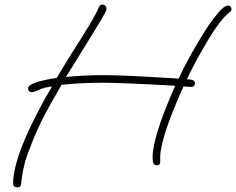

<svg xmlns="http://www.w3.org/2000/svg" viewBox="-20 -715 1024 833"><path d="M56 98Q37 98 37 81Q37 -37 175 -287Q185 -305 206 -340Q172 -336 149.5 -325.5Q127 -315 120 -315Q102 -315 102 -332Q102 -358 226 -377Q243 -406 269.5 -449Q296 -492 333 -550Q360 -593 379 -625.5Q398 -658 410 -685Q414 -695 423 -695Q442 -695 442 -675Q442 -668 418.5 -628.5Q395 -589 345 -508L266 -381Q304 -385 346 -387Q388 -389 432 -389Q520 -389 755 -374Q775 -417 797.5 -458.5Q820 -500 845 -541Q881 -602 908 -636.5Q935 -671 948 -681Q961 -691 969 -691Q984 -691 984 -675Q984 -667 975 -661Q957 -648 931 -614Q905 -580 873 -525Q825 -444 791 -371Q826 -371 826 -354Q826 -347 821 -342Q816 -337 806 -338L776 -340Q675 -115 675 -32V-10Q675 2 658 2Q642 2 642 -33Q642 -121 740 -343Q618 -350 539.5 -353Q461 -356 426 -356Q328 -356 247 -347L204 -272Q155 -185 127 -116.5Q99 -48 89 -14Q79 25 76 46Q73 67 71 85Q70 98 56 98Z"/></svg>

Font: Oooh Baby
Style: Regular
Weight: 400
Designer: Robert E. Leuschke
Foundry: Robert E. Leuschke
Version: Version 1.011; ttfautohint (v1.8.3)